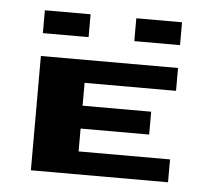

<svg xmlns="http://www.w3.org/2000/svg" viewBox="-40 -481 580 523"><g transform="rotate(5 250.0 -219.0)"><path d="M62.5 -437.5H187.5V-375H62.5ZM312.5 -437.5H437.5V-375H312.5ZM62.5 -312.5H437.5V-250H187.5V-187.5H375V-125H187.5V-62.5H437.5V0H62.5Z"/></g></svg>

Font: Half Eighties
Style: Regular
Weight: 400
Monospace: yes
Designer: Jayvee Enaguas (HarvettFox96)
Version: 20191127.01dev02